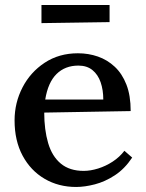

<svg xmlns="http://www.w3.org/2000/svg" viewBox="-20 -728 581 764"><path d="M283 16Q213 16 157.5 -16.5Q102 -49 70 -108.5Q38 -168 38 -249Q38 -319 69.5 -380Q101 -441 158 -478.5Q215 -516 290 -516Q332 -516 369.5 -503Q407 -490 436.5 -462.5Q466 -435 483 -391.5Q500 -348 500 -286L156 -280Q156 -212 171.5 -159Q187 -106 222 -77Q257 -48 313 -48Q340 -48 370.5 -57.5Q401 -67 428.5 -85Q456 -103 475 -128L506 -101Q476 -56 437 -30.5Q398 -5 357.5 5.5Q317 16 283 16ZM160 -332H391Q391 -370 380.5 -400.5Q370 -431 348 -449Q326 -467 292 -467Q239 -467 205 -433.5Q171 -400 160 -332ZM145 -636V-708H416V-640Z"/></svg>

Font: Lora Medium
Style: Regular
Weight: 500
Designer: Olga Karpushina, Alexei Vanyashin (Cyrillic)
Foundry: Cyreal
Version: Version 3.004